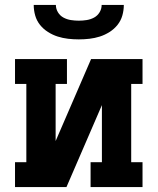

<svg xmlns="http://www.w3.org/2000/svg" viewBox="-20 -760 640 780"><path d="M41 0V-101H87V-419H41V-520H252V-419H206V-187L350 -520H559V-419H513V-101H559V0H348V-101H394V-333L250 0ZM300 -600Q278 -600 256.5 -602.5Q235 -605 214.5 -611.5Q194 -618 175 -630Q156 -642 142.5 -659Q129 -676 123 -697Q117 -718 117 -740H207Q207 -724 215.5 -710Q224 -696 238 -688.5Q252 -681 268 -678.5Q284 -676 300 -676Q316 -676 332 -678.5Q348 -681 362 -688.5Q376 -696 384.5 -710Q393 -724 393 -740H483Q483 -718 477 -697Q471 -676 457.5 -659Q444 -642 425 -630Q406 -618 385.5 -611.5Q365 -605 343.5 -602.5Q322 -600 300 -600Z"/></svg>

Font: Iosevka Plex Etoile
Style: Bold
Weight: 700
Designer: Belleve Invis
Foundry: Belleve Invis
Version: Version 25.1.1; ttfautohint (v1.8.4)